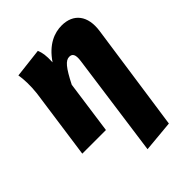

<svg xmlns="http://www.w3.org/2000/svg" viewBox="-220 -665 1005 1005"><g transform="rotate(-45 282.5 -163.0)"><path d="M276 225 450 209 536 -389C551 -491 503 -551 416 -551C363 -551 300 -528 246 -448C248 -499 244 -520 234 -545L71 -526C77 -494 79 -442 73 -391L18 0H193L234 -294C277 -379 301 -407 328 -407C349 -407 362 -395 355 -347Z"/></g></svg>

Font: Fira Sans ExtraBold
Style: Italic
Weight: 800
Italic angle: -8°
Designer: bBox Type GmbH & Carrois Corporate GbR & Edenspiekermann AG
Foundry: bBox Type GmbH & Carrois Corporate GbR & Edenspiekermann AG
Version: Version 4.301;PS 004.301;hotconv 1.0.88;makeotf.lib2.5.64775